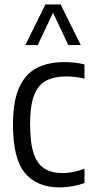

<svg xmlns="http://www.w3.org/2000/svg" viewBox="-20 -828 408 858"><path d="M246 9.5Q146 9.5 92 -54.2Q38 -118 38 -271Q38 -374 65 -435.2Q92 -496.5 143.2 -523.5Q194.5 -550.5 268 -550.5Q289.5 -550.5 312.5 -548.2Q335.5 -546 357.5 -540V-476.5Q335.5 -482 314.2 -484.2Q293 -486.5 278.5 -486.5Q222.5 -486.5 186.2 -467.5Q150 -448.5 132.2 -402Q114.5 -355.5 114.5 -273Q114.5 -189 130.8 -141.5Q147 -94 179.5 -74.2Q212 -54.5 260 -54.5Q280.5 -54.5 304.5 -59Q328.5 -63.5 357.5 -74V-10Q329 0 301 4.8Q273 9.5 246 9.5ZM93 -626.5 183 -808H251L341 -626.5H285.5L217 -771L148.5 -626.5Z"/></svg>

Font: Encode Sans Condensed
Style: Regular
Weight: 400
Width: 3
Designer: Multiple Designers
Foundry: Impallari Type
Version: Version 3.000; ttfautohint (v1.8.3) -l 8 -r 50 -G 200 -x 14 